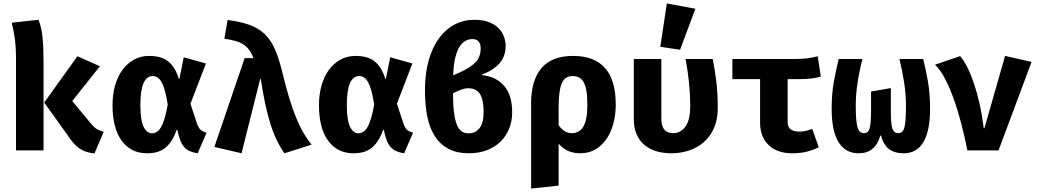

<svg xmlns="http://www.w3.org/2000/svg" viewBox="-20 -874 6040 1116"><path d="M237 -278 430 -547 561 -489 400 -287 509 -155Q528 -132 545 -122.5Q562 -113 583 -108L529 18Q502 15 480.5 8Q459 1 440.5 -12Q422 -25 405 -45Q388 -65 369 -94ZM233 0H73V-528Q73 -597 66.5 -646.5Q60 -696 48 -742L204 -759Q221 -717 227 -659Q233 -601 233 -517Z M1129 17Q1102 13 1083 4.5Q1064 -4 1050.5 -19.5Q1037 -35 1027.5 -59Q1018 -83 1011 -119H1007Q984 -53 944.5 -18Q905 17 835 17Q741 17 687.5 -56Q634 -129 634 -263Q634 -325 649 -377.5Q664 -430 692 -468Q720 -506 759 -527.5Q798 -549 846 -549Q922 -549 961.5 -514Q1001 -479 1019 -416H1023L1048 -541L1177 -505L1087 -271L1125 -156Q1134 -130 1146.5 -119Q1159 -108 1181 -103ZM864 -99Q877 -99 890 -106.5Q903 -114 914.5 -132.5Q926 -151 936 -183.5Q946 -216 955 -266Q941 -357 920.5 -394.5Q900 -432 868 -432Q833 -432 814.5 -391.5Q796 -351 796 -263Q796 -174 815 -136.5Q834 -99 864 -99Z M1402 -536H1454Q1443 -563 1430 -581.5Q1417 -600 1398 -613.5Q1379 -627 1351.5 -635Q1324 -643 1284 -649L1303 -758Q1378 -748 1430 -729.5Q1482 -711 1518 -676.5Q1554 -642 1577.5 -589Q1601 -536 1620 -458Q1640 -374 1659.5 -310Q1679 -246 1699 -195.5Q1719 -145 1741.5 -106Q1764 -67 1791 -33L1633 17Q1607 -21 1587 -63Q1567 -105 1551 -156.5Q1535 -208 1521.5 -271Q1508 -334 1496 -414H1492L1384 17L1226 -20Z M2329 17Q2302 13 2283 4.5Q2264 -4 2250.5 -19.5Q2237 -35 2227.5 -59Q2218 -83 2211 -119H2207Q2184 -53 2144.5 -18Q2105 17 2035 17Q1941 17 1887.5 -56Q1834 -129 1834 -263Q1834 -325 1849 -377.5Q1864 -430 1892 -468Q1920 -506 1959 -527.5Q1998 -549 2046 -549Q2122 -549 2161.5 -514Q2201 -479 2219 -416H2223L2248 -541L2377 -505L2287 -271L2325 -156Q2334 -130 2346.5 -119Q2359 -108 2381 -103ZM2064 -99Q2077 -99 2090 -106.5Q2103 -114 2114.5 -132.5Q2126 -151 2136 -183.5Q2146 -216 2155 -266Q2141 -357 2120.5 -394.5Q2100 -432 2068 -432Q2033 -432 2014.5 -391.5Q1996 -351 1996 -263Q1996 -174 2015 -136.5Q2034 -99 2064 -99Z M2450 -348Q2450 -446 2471.5 -522.5Q2493 -599 2531.5 -651.5Q2570 -704 2622.5 -731.5Q2675 -759 2738 -759Q2784 -759 2818.5 -746.5Q2853 -734 2875 -713Q2897 -692 2908 -664.5Q2919 -637 2919 -607Q2919 -545 2882 -504.5Q2845 -464 2782 -441V-437Q2861 -430 2909 -376.5Q2957 -323 2957 -221Q2957 -170 2939.5 -126.5Q2922 -83 2889.5 -51Q2857 -19 2810 -1Q2763 17 2705 17Q2637 17 2588.5 -8Q2540 -33 2509 -80Q2478 -127 2464 -194.5Q2450 -262 2450 -348ZM2701 -361Q2681 -361 2658 -352Q2635 -343 2613 -332Q2613 -268 2618.5 -223.5Q2624 -179 2634.5 -151.5Q2645 -124 2662 -111.5Q2679 -99 2703 -99Q2744 -99 2767.5 -129.5Q2791 -160 2791 -223Q2791 -294 2770 -327.5Q2749 -361 2701 -361ZM2726 -647Q2704 -647 2684.5 -636Q2665 -625 2650 -600.5Q2635 -576 2625.5 -535.5Q2616 -495 2614 -436L2650 -452Q2717 -482 2745.5 -513.5Q2774 -545 2774 -593Q2774 -619 2761.5 -633Q2749 -647 2726 -647Z M3067 -275Q3067 -406 3127 -477.5Q3187 -549 3311 -549Q3559 -549 3559 -267Q3559 -207 3545 -155Q3531 -103 3504.5 -65Q3478 -27 3440 -5Q3402 17 3353 17Q3315 17 3283 3.5Q3251 -10 3227 -39V205L3067 222ZM3304 -100Q3348 -100 3371 -138.5Q3394 -177 3394 -265Q3394 -314 3388.5 -346Q3383 -378 3372 -397Q3361 -416 3345 -424Q3329 -432 3309 -432Q3263 -432 3245 -389.5Q3227 -347 3227 -248V-147Q3258 -100 3304 -100Z M3818 -602 3856 -854 4022 -823 3933 -585ZM4123 -531Q4135 -470 4143.5 -400.5Q4152 -331 4152 -246Q4152 -179 4130 -129.5Q4108 -80 4070.5 -47.5Q4033 -15 3984.5 1Q3936 17 3882 17Q3834 17 3793.5 4.5Q3753 -8 3724.5 -32.5Q3696 -57 3680 -94Q3664 -131 3664 -180V-531H3824V-190Q3824 -141 3841.5 -120.5Q3859 -100 3893 -100Q3936 -100 3964 -138Q3992 -176 3992 -260Q3992 -323 3985 -392Q3978 -461 3965 -531Z M4398 -414H4237V-531H4593Q4638 -531 4671 -535Q4704 -539 4733 -547L4751 -429Q4704 -414 4624 -414H4558V-167Q4558 -135 4576 -122Q4594 -109 4625 -109Q4646 -109 4665 -113.5Q4684 -118 4701 -125L4739 -18Q4712 -4 4674 6.5Q4636 17 4585 17Q4497 17 4447.5 -31Q4398 -79 4398 -161Z M5158 -362V-239Q5158 -199 5159.5 -172.5Q5161 -146 5166 -130Q5171 -114 5179.5 -107Q5188 -100 5202 -100Q5230 -100 5238 -137.5Q5246 -175 5246 -261Q5246 -324 5235.5 -393Q5225 -462 5208 -531H5346Q5360 -476 5373 -403.5Q5386 -331 5386 -242Q5386 -112 5347 -47.5Q5308 17 5233 17Q5180 17 5147.5 -7.5Q5115 -32 5101 -86H5097Q5068 17 4971 17Q4895 17 4854.5 -47Q4814 -111 4814 -242Q4814 -331 4827.5 -403Q4841 -475 4855 -531H4993Q4975 -461 4964.5 -392.5Q4954 -324 4954 -261Q4954 -174 4963.5 -137Q4973 -100 5001 -100Q5027 -100 5035 -129.5Q5043 -159 5043 -234V-342Z M5603 0Q5587 -80 5567 -157Q5547 -234 5523 -300.5Q5499 -367 5472 -418Q5445 -469 5415 -498L5561 -548Q5583 -522 5603.5 -481Q5624 -440 5642 -386Q5660 -332 5674.5 -267Q5689 -202 5698 -129H5702L5822 -549L5976 -514L5784 0Z"/></svg>

Font: Qzxlaeiskcpccdgjqmyffctclhy
Style: Regular
Weight: 700
Monospace: yes
Designer: Carrois Corporate & Edenspiekermann
Foundry: Carrois Corporate GbR & Edenspiekermann AG
Version: Version 2.001